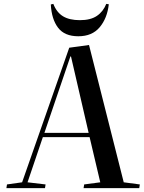

<svg xmlns="http://www.w3.org/2000/svg" viewBox="-20 -970 744 990"><path d="M439 -738 618 -30 701 -19 698 0H411L414 -19L497 -30L442 -263H201L122 -30L215 -19L212 0H13L16 -19L94 -30L337 -724ZM209 -285H437L346 -679H343ZM255 -950Q272 -906 305 -886Q338 -866 392 -866Q447 -866 479.5 -888Q512 -910 528 -950L541 -948Q533 -876 494 -829.5Q455 -783 384 -783Q313 -783 279.5 -827Q246 -871 242 -947Z"/></svg>

Font: Literata 72pt Medium
Style: Italic
Weight: 500
Italic angle: -2°
Designer: Latin by Veronika Burian and Jose Scaglione. Greek by Irene Vlachou. Cyrillic by Vera Evstafieva
Foundry: TypeTogether
Version: Version 3.002